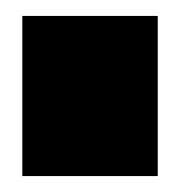

<svg xmlns="http://www.w3.org/2000/svg" viewBox="-20 -221 227 241"><path d="M8 0H178V-201H8Z"/></svg>

Font: Queering Heavy
Style: Bold
Weight: 900
Designer: Adam Naccarato
Foundry: adamnac
Version: Version 2.000;hotconv 1.0.109;makeotfexe 2.5.65596